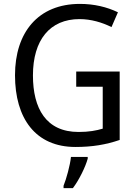

<svg xmlns="http://www.w3.org/2000/svg" viewBox="-20 -744 701 985"><path d="M371 -377V-299H507V-84C474 -74 436 -67 383 -67C216 -67 149 -188 149 -357C149 -539 236 -646 388 -646C447 -646 504 -629 552 -605L585 -681C529 -708 463 -724 390 -724C175 -724 57 -577 57 -358C57 -137 162 10 367 10C454 10 524 -2 594 -26V-377ZM430 70V61H344C340 103 320 175 306 209V221H354C386 179 419 111 430 70Z"/></svg>

Font: Noto Sans Devanagari SemiCondensed
Style: Regular
Weight: 400
Width: 4
Designer: Jelle Bosma - Monotype Design Team
Foundry: Monotype Imaging Inc.
Version: Version 2.004